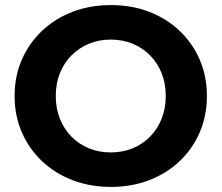

<svg xmlns="http://www.w3.org/2000/svg" viewBox="-20 -732 882 764"><path d="M421.3 11.8Q338.7 11.8 268.5 -15.2Q198.3 -42.2 146.8 -91.1Q95.3 -140 66.7 -206Q38.1 -271.9 38.1 -350.2Q38.1 -428.5 66.7 -494.1Q95.3 -559.8 146.8 -608.9Q198.4 -658 268.4 -684.9Q338.4 -711.8 421 -711.8Q504 -711.8 573.6 -685Q643.3 -658.2 694.7 -609.3Q746.2 -560.4 774.7 -494.5Q803.3 -428.7 803.3 -350.1Q803.3 -271.6 774.8 -205.5Q746.2 -139.4 694.7 -90.6Q643.3 -41.8 573.6 -15Q504 11.8 421.3 11.8ZM421 -125.5Q467.9 -125.5 507.6 -141.8Q547.3 -158.1 576.9 -188.1Q606.5 -218.1 623 -259.2Q639.6 -300.3 639.6 -350.2Q639.6 -400.1 623.1 -440.9Q606.6 -481.8 577 -511.8Q547.4 -541.8 507.7 -558.1Q467.9 -574.5 421 -574.5Q374.1 -574.5 334.3 -558.1Q294.4 -541.8 264.6 -511.8Q234.9 -481.7 218.4 -440.8Q201.9 -399.8 201.9 -350.2Q201.9 -300.6 218.4 -259.4Q234.8 -218.3 264.5 -188.1Q294.2 -158 334.2 -141.7Q374.1 -125.5 421 -125.5Z"/></svg>

Font: Montserrat Thin
Style: Regular
Weight: 100
Designer: Julieta Ulanovsky
Foundry: Julieta Ulanovsky
Version: Version 9.000